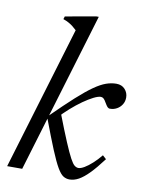

<svg xmlns="http://www.w3.org/2000/svg" viewBox="-82 -768 629 836"><g transform="rotate(10 232.5 -350.0)"><path d="M286.5 -709.5 73 0H6.5L197.5 -634.5Q188.5 -643 180 -649.8Q171.5 -656.5 161.2 -662.2Q151 -668 136.5 -673L140.5 -685.5L275 -709.5ZM142 -238 144.5 -246Q203.5 -304.5 244.8 -341.8Q286 -379 315.5 -399.5Q345 -420 368 -428Q391 -436 413 -436Q437 -436 451 -420.5Q465 -405 465 -384Q465 -366.5 456.5 -353Q448 -339.5 434.2 -331.8Q420.5 -324 403.5 -324Q397 -324 392.2 -329.2Q387.5 -334.5 380.5 -346.5Q374 -358.5 368.5 -363.2Q363 -368 356 -368Q344.5 -368 324.5 -358Q304.5 -348 280 -330.8Q255.5 -313.5 230 -291Q204.5 -268.5 182 -243.5L195.5 -271.5Q225.5 -193.5 244.8 -148Q264 -102.5 275.8 -80.8Q287.5 -59 296 -52.5Q304.5 -46 313 -46Q323.5 -46 339.2 -55.2Q355 -64.5 373.2 -81Q391.5 -97.5 409 -119L425 -104.5Q393.5 -62.5 369 -37.5Q344.5 -12.5 324 -1.2Q303.5 10 283.5 10Q268.5 10 256 2.2Q243.5 -5.5 229 -30.2Q214.5 -55 194 -104.5Q173.5 -154 142 -238Z"/></g></svg>

Font: Newsreader 18pt
Style: Italic
Weight: 400
Italic angle: -17°
Version: Version 1.003